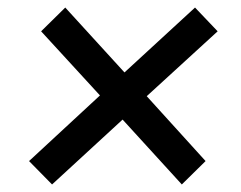

<svg xmlns="http://www.w3.org/2000/svg" viewBox="-20 -540 640 509"><path d="M118 -51 57 -113 245 -287 89 -457 153 -520 310 -348 497 -520 557 -457 369 -285 525 -113 462 -51 305 -223Z"/></svg>

Font: Nunito Sans
Style: Bold Italic
Weight: 700
Italic angle: -9°
Designer: Vernon Adams
Foundry: Vernon Adams
Version: Version 3.006; ttfautohint (v1.8.3)